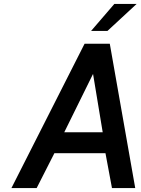

<svg xmlns="http://www.w3.org/2000/svg" viewBox="-20 -954 717 974"><path d="M442 -797 560 -934H673L525 -797ZM306 -283H501L452 -579ZM38 0 409 -732H537L666 0H548L515 -177H256L166 0Z"/></svg>

Font: Exo
Style: Demi Bold Italic
Weight: 600
Designer: Natanael Gama
Version: Version 1